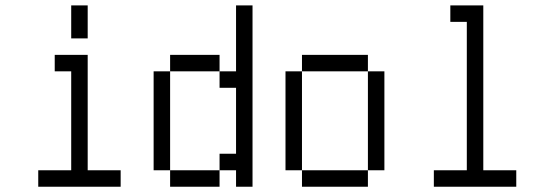

<svg xmlns="http://www.w3.org/2000/svg" viewBox="-20 -708 2040 728"><path d="M437.5 0V-62.5H312.5V-500H187.5V-437.5H250Q250 -437.5 250 -62.5H125V0ZM250 -687.5Q250 -687.5 250 -562.5H312.5Q312.5 -562.5 312.5 -687.5Z M625 -62.5V0H812.5V-62.5ZM625 -62.5Q625 -62.5 625 -437.5H562.5Q562.5 -437.5 562.5 -62.5ZM875 -62.5V0H937.5V-687.5H875Q875 -687.5 875 -437.5H812.5V-375H875Q875 -375 875 -125H812.5V-62.5ZM625 -437.5H812.5V-500H625Z M1125 -62.5V0H1375V-62.5ZM1125 -62.5Q1125 -62.5 1125 -437.5H1062.5Q1062.5 -437.5 1062.5 -62.5ZM1375 -62.5H1437.5Q1437.5 -62.5 1437.5 -437.5H1375Q1375 -437.5 1375 -62.5ZM1125 -437.5H1375V-500H1125Z M1937.5 0V-62.5H1812.5Q1812.5 -62.5 1812.5 -687.5H1687.5V-625H1750V-62.5H1625V0Z"/></svg>

Font: CalcUnifontExMono
Style: Regular
Weight: 500
Version: Version 15.0.06